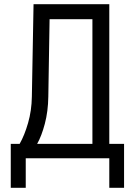

<svg xmlns="http://www.w3.org/2000/svg" viewBox="-20 -750 640 910"><path d="M31 140V-68H73Q96 -108 113 -167Q130 -226 131 -292L139 -730H498V-68H568V140H498V0H102V140ZM418 -68V-659H215L209 -292Q208 -222 192.5 -163.5Q177 -105 156 -68Z"/></svg>

Font: JetBrains Mono Semi Light
Style: Regular
Weight: 350
Monospace: yes
Designer: Philipp Nurullin, Konstantin Bulenkov
Foundry: JetBrains
Version: 2.002